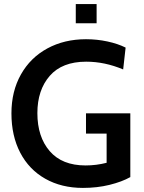

<svg xmlns="http://www.w3.org/2000/svg" viewBox="-20 -906 707 940"><path d="M36 -351Q36 -459 82.5 -541.5Q129 -624 212 -669Q295 -714 401 -714Q455 -714 506 -703Q557 -692 595 -673L583 -566Q493 -604 402 -604Q284 -604 223.5 -534.5Q163 -465 163 -352Q163 -236 223.5 -166Q284 -96 399 -96Q451 -96 502 -109V-252H401V-351H618V-39Q577 -16 516.5 -1Q456 14 386 14Q281 14 201.5 -31Q122 -76 79 -158.5Q36 -241 36 -351ZM351 -886H453V-792H351Z"/></svg>

Font: Cabin SemiBold
Style: Regular
Weight: 600
Designer: Pablo Impallari
Foundry: Pablo Impallari. http://www.impallari.com Igino Marini. http://www.ikern.com
Version: Version 2.001